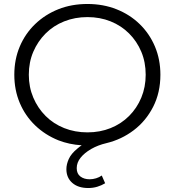

<svg xmlns="http://www.w3.org/2000/svg" viewBox="-20 -726 879 966"><path d="M713 -350Q713 -413 691 -465.5Q669 -518 629.5 -557.5Q590 -597 536.5 -618.5Q483 -640 420 -640Q357 -640 303 -618.5Q249 -597 209.5 -557.5Q170 -518 147.5 -465.5Q125 -413 125 -350Q125 -288 147.5 -235Q170 -182 209.5 -142.5Q249 -103 303 -81.5Q357 -60 420 -60Q483 -60 536.5 -81.5Q590 -103 629.5 -142.5Q669 -182 691 -235Q713 -288 713 -350ZM424 220Q373 220 343.5 194Q314 168 314 125Q314 101 326 74Q338 47 370 21Q379 13 391 5Q328 1 274 -20Q207 -47 157 -95Q107 -143 79.5 -208Q52 -273 52 -350Q52 -427 79.5 -492Q107 -557 157 -605Q207 -653 273.5 -679.5Q340 -706 420 -706Q499 -706 566 -679.5Q633 -653 682.5 -605Q732 -557 759.5 -492Q787 -427 787 -350Q787 -260 750.5 -188.5Q714 -117 652.5 -70.5Q591 -24 516 -6Q473 4 439 23.5Q405 43 385.5 67.5Q366 92 366 120Q366 148 384.5 162Q403 176 431 176Q447 176 463.5 171Q480 166 492 157L509 196Q491 207 469.5 213.5Q448 220 424 220Z"/></svg>

Font: Modern
Style: Small
Weight: 400
Designer: Julieta Ulanovsky
Foundry: Julieta Ulanovsky
Version: Version 8.000